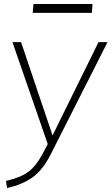

<svg xmlns="http://www.w3.org/2000/svg" viewBox="-20 -710 560 957"><path d="M516 -500 234 57Q194 137 142 174Q90 211 15 227L10 192Q82 175 120.5 147Q159 119 191 59L218 8L42 -500H85L242 -35L471 -500ZM147 -690H441L438 -646H143Z"/></svg>

Font: Muli ExtraLight
Style: Italic
Weight: 275
Italic angle: -4.541°
Designer: Vernon Adams
Foundry: Vernon Adams
Version: Version 2.001